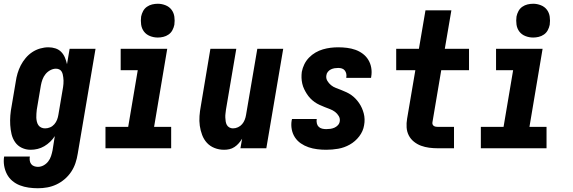

<svg xmlns="http://www.w3.org/2000/svg" viewBox="-33 -790 3053 1023"><path d="M169 213Q144 213 119.5 209.5Q95 206 73 197.5Q51 189 33 174Q15 159 4 138Q-7 117 -11 92.5Q-15 68 -11 44H126Q124 54 125.5 65Q127 76 133 84Q139 92 149 95.5Q159 99 169 99Q185 99 199.5 91Q214 83 224 70Q234 57 239 41.5Q244 26 247 11L259 -65Q249 -49 234.5 -35Q220 -21 203 -11Q186 -1 167.5 3.5Q149 8 130 8Q105 8 83 -2.5Q61 -13 47.5 -32.5Q34 -52 28.5 -75.5Q23 -99 21.5 -124Q20 -149 22 -174.5Q24 -200 29 -225L51 -355Q54 -377 60.5 -399Q67 -421 77.5 -441.5Q88 -462 103.5 -480.5Q119 -499 138.5 -512Q158 -525 180.5 -531.5Q203 -538 225 -538Q245 -538 263 -532Q281 -526 293.5 -513Q306 -500 313 -483Q320 -466 324 -448L338 -530H476L381 30Q377 55 369 79Q361 103 346.5 125Q332 147 311.5 164.5Q291 182 267.5 193Q244 204 219 208.5Q194 213 169 213ZM207 -106Q221 -106 234 -111.5Q247 -117 256.5 -128Q266 -139 271 -152Q276 -165 278 -178L300 -308Q302 -317 303 -325.5Q304 -334 305 -343Q306 -352 305.5 -361Q305 -370 304 -378.5Q303 -387 301 -395Q299 -403 294.5 -410Q290 -417 282 -420.5Q274 -424 265 -424Q250 -424 235 -416Q220 -408 209.5 -395Q199 -382 193.5 -367Q188 -352 185 -336L163 -206Q162 -195 161 -184Q160 -173 160.5 -162.5Q161 -152 163.5 -141.5Q166 -131 171.5 -123Q177 -115 186.5 -110.5Q196 -106 207 -106Z M529 0V-114H650L701 -416H610V-530H858L788 -114H879V0ZM808 -590Q786 -590 766 -598Q746 -606 734 -622Q722 -638 719 -659Q716 -680 719 -702Q722 -717 729.5 -731Q737 -745 750 -754Q763 -763 778 -766.5Q793 -770 808 -770Q829 -770 849 -762Q869 -754 881 -738Q893 -722 896 -701Q899 -680 896 -658Q893 -643 885.5 -629Q878 -615 865 -606Q852 -597 837 -593.5Q822 -590 808 -590Z M1161 8Q1134 8 1110 -1.5Q1086 -11 1069.5 -29Q1053 -47 1044 -71Q1035 -95 1031.5 -120Q1028 -145 1030 -172Q1032 -199 1037 -225L1088 -530H1226L1171 -206Q1170 -196 1168.5 -185.5Q1167 -175 1167.5 -164Q1168 -153 1169.5 -143Q1171 -133 1175.5 -124.5Q1180 -116 1189 -111Q1198 -106 1208 -106Q1222 -106 1235 -112Q1248 -118 1257 -128.5Q1266 -139 1271 -152Q1276 -165 1278 -178L1338 -530H1476L1386 0H1248L1257 -51Q1249 -38 1239 -26.5Q1229 -15 1216 -6.5Q1203 2 1189 5Q1175 8 1161 8Z M1705 8Q1681 8 1657 5Q1633 2 1611 -5.5Q1589 -13 1570 -26Q1551 -39 1538.5 -58Q1526 -77 1521.5 -100.5Q1517 -124 1521 -148Q1522 -150 1522 -152Q1522 -154 1523 -156H1655Q1655 -155 1655 -154.5Q1655 -154 1654 -153Q1653 -142 1655.5 -131.5Q1658 -121 1665.5 -114Q1673 -107 1683.5 -104.5Q1694 -102 1705 -102Q1716 -102 1727 -103.5Q1738 -105 1748.5 -109.5Q1759 -114 1767 -122.5Q1775 -131 1777 -142Q1780 -158 1772 -171.5Q1764 -185 1752 -194Q1740 -203 1725.5 -208.5Q1711 -214 1697 -219.5Q1683 -225 1669 -231.5Q1655 -238 1643 -246.5Q1631 -255 1620.5 -266Q1610 -277 1602 -289.5Q1594 -302 1587.5 -315.5Q1581 -329 1577.5 -344.5Q1574 -360 1573.5 -375.5Q1573 -391 1575 -407Q1579 -428 1588.5 -447.5Q1598 -467 1613.5 -483Q1629 -499 1648 -510Q1667 -521 1687.5 -527Q1708 -533 1728.5 -535.5Q1749 -538 1769 -538Q1793 -538 1816.5 -535Q1840 -532 1861 -524.5Q1882 -517 1900 -503.5Q1918 -490 1929.5 -471Q1941 -452 1945 -429Q1949 -406 1945 -382Q1945 -381 1944.5 -379Q1944 -377 1944 -375H1812Q1812 -375 1812 -376Q1812 -377 1812 -377Q1814 -387 1812 -397Q1810 -407 1804 -414.5Q1798 -422 1789 -425Q1780 -428 1769 -428Q1760 -428 1750 -426.5Q1740 -425 1730.5 -420.5Q1721 -416 1714 -407.5Q1707 -399 1706 -389Q1703 -373 1711 -359.5Q1719 -346 1730.5 -336.5Q1742 -327 1756.5 -321.5Q1771 -316 1785 -310.5Q1799 -305 1813 -298.5Q1827 -292 1839 -283.5Q1851 -275 1861.5 -264Q1872 -253 1880.5 -240.5Q1889 -228 1895 -214.5Q1901 -201 1905 -186Q1909 -171 1909.5 -155Q1910 -139 1907 -123Q1902 -91 1881 -63.5Q1860 -36 1830.5 -19.5Q1801 -3 1769 2.5Q1737 8 1705 8Z M2300 0Q2276 0 2253.5 -3Q2231 -6 2210.5 -13.5Q2190 -21 2172.5 -35Q2155 -49 2145 -68.5Q2135 -88 2133.5 -111Q2132 -134 2136 -157L2180 -416H2078V-530H2199L2234 -735H2372L2337 -530H2466V-416H2318L2271 -138Q2270 -132 2272 -127Q2274 -122 2278.5 -119Q2283 -116 2288.5 -115Q2294 -114 2300 -114H2386V0Z M2529 0V-114H2650L2701 -416H2610V-530H2858L2788 -114H2879V0ZM2808 -590Q2786 -590 2766 -598Q2746 -606 2734 -622Q2722 -638 2719 -659Q2716 -680 2719 -702Q2722 -717 2729.5 -731Q2737 -745 2750 -754Q2763 -763 2778 -766.5Q2793 -770 2808 -770Q2829 -770 2849 -762Q2869 -754 2881 -738Q2893 -722 2896 -701Q2899 -680 2896 -658Q2893 -643 2885.5 -629Q2878 -615 2865 -606Q2852 -597 2837 -593.5Q2822 -590 2808 -590Z"/></svg>

Font: iosevka_custom_sans_ss08 Heavy
Style: Italic
Weight: 900
Italic angle: -10°
Designer: Belleve Invis
Foundry: Belleve Invis
Version: Version 10.3.0; ttfautohint (v1.8.3)